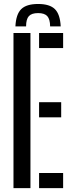

<svg xmlns="http://www.w3.org/2000/svg" viewBox="-20 -970 368 990"><path d="M176.5 -949.5Q236 -949.5 263 -923Q290 -896.5 293 -834H238.5Q238 -871 223.8 -886.8Q209.5 -902.5 176.5 -902.5Q143 -902.5 128.8 -886.8Q114.5 -871 114.5 -834H59.5Q62.5 -896.5 89.5 -923Q116.5 -949.5 176.5 -949.5ZM49.5 0V-800H137V0ZM181.5 0V-78H305.5V0ZM181.5 -365V-443H295.5V-365ZM181.5 -722V-800H305.5V-722Z"/></svg>

Font: Big Shoulders Stencil Display Thin SemiBold
Style: Regular
Weight: 600
Version: Version 2.001